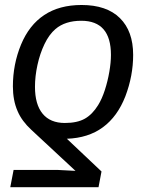

<svg xmlns="http://www.w3.org/2000/svg" viewBox="-20 -558 596 785"><path d="M524.4 -333.5Q524.4 -248 492.7 -164.6Q460.4 -81.5 400.6 -37.6Q340.8 6.3 253.4 9.3L395 143.1L382.8 207.5H22L35.6 136.7H214.4L288.6 140.6L108.4 -26.9Q69.3 -63 52.2 -103Q42 -126 37.4 -151.4Q32.7 -176.8 32.7 -204.6Q32.7 -294.9 65.9 -375.5Q99.1 -455.6 160.9 -496.6Q222.7 -537.6 313.5 -537.6Q416 -537.6 470.2 -484.1Q524.4 -430.7 524.4 -333.5ZM433.6 -333.5Q433.6 -403.3 403.3 -438.2Q373 -473.1 312.5 -473.1Q246.6 -473.1 207 -439.5Q180.7 -417 161.9 -377.7Q143.1 -338.4 133.1 -292.2Q123 -246.1 123 -203.1Q123 -130.9 154.3 -93Q185.5 -55.2 245.1 -55.2Q295.9 -55.2 326.9 -72.8Q357.9 -90.3 381.3 -128.4Q397 -153.8 408.7 -189.9Q420.4 -226.1 427 -264.4Q433.6 -302.7 433.6 -333.5Z"/></svg>

Font: Arimo
Style: Italic
Weight: 400
Italic angle: -12°
Designer: Steve Matteson
Foundry: Monotype Imaging Inc.
Version: Version 1.33